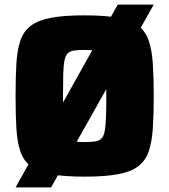

<svg xmlns="http://www.w3.org/2000/svg" viewBox="-20 -763 739 838"><path d="M48 55 494 -743H651L203 55ZM349 8Q260 8 203.5 -2.5Q147 -13 115 -37Q83 -61 69 -102Q55 -143 51.5 -202.5Q48 -262 48 -344Q48 -426 51.5 -485.5Q55 -545 69 -586Q83 -627 115 -651Q147 -675 203.5 -685.5Q260 -696 349 -696Q438 -696 494.5 -685.5Q551 -675 583 -651Q615 -627 629 -586Q643 -545 647 -485.5Q651 -426 651 -344Q651 -262 647 -202.5Q643 -143 629 -102Q615 -61 583 -37Q551 -13 494.5 -2.5Q438 8 349 8ZM349 -143Q377 -143 394.5 -145.5Q412 -148 422 -157.5Q432 -167 436.5 -188.5Q441 -210 442.5 -247.5Q444 -285 444 -344Q444 -403 442.5 -440.5Q441 -478 436.5 -499.5Q432 -521 422 -530.5Q412 -540 394.5 -542.5Q377 -545 349 -545Q321 -545 303.5 -542.5Q286 -540 276 -530.5Q266 -521 261.5 -499.5Q257 -478 256 -440.5Q255 -403 255 -344Q255 -285 256 -247.5Q257 -210 261.5 -188.5Q266 -167 276 -157.5Q286 -148 303.5 -145.5Q321 -143 349 -143Z"/></svg>

Font: Saira Thin ExtraBold
Style: Regular
Weight: 800
Version: Version 1.101